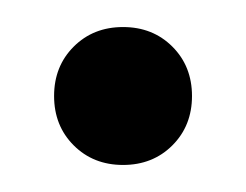

<svg xmlns="http://www.w3.org/2000/svg" viewBox="-20 -114 182 142"><path d="M107.5 -79.5Q122 -65 122 -43Q122 -21 107.5 -6.5Q93 8 71 8Q49 8 34.5 -6.5Q20 -21 20 -43Q20 -65 34.5 -79.5Q49 -94 71 -94Q93 -94 107.5 -79.5Z"/></svg>

Font: Hind Siliguri Light
Style: Regular
Weight: 300
Designer: Jyotish Sonowal
Foundry: Indian Type Foundry
Version: Version 1.001;PS 1.0;hotconv 1.0.86;makeotf.lib2.5.63406; tt